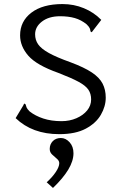

<svg xmlns="http://www.w3.org/2000/svg" viewBox="-20 -651 590 946"><path d="M272 10Q139 10 57 -69L95 -132L99 -141L106 -137Q108 -129 111 -121.5Q114 -114 126 -102Q154 -80 193.5 -67Q233 -54 283 -54Q323 -54 356.5 -68.5Q390 -83 409.5 -107Q429 -131 429 -161Q429 -189 415.5 -209Q402 -229 367 -248Q332 -267 267 -292Q160 -330 119.5 -376.5Q79 -423 79 -477Q79 -546 134.5 -588.5Q190 -631 288 -631Q344 -631 393.5 -610.5Q443 -590 479 -553L438 -500L432 -492L426 -496Q425 -505 422 -512Q419 -519 407 -531Q380 -553 348.5 -562Q317 -571 276 -571Q221 -571 187 -545Q153 -519 153 -482Q153 -454 168 -432.5Q183 -411 220.5 -390Q258 -369 328 -344Q395 -319 432.5 -294Q470 -269 485.5 -239Q501 -209 501 -170Q501 -127 477 -85.5Q453 -44 402.5 -17Q352 10 272 10ZM241 275 210 247Q237 223 254.5 197Q272 171 272 153Q272 141 260 131Q248 121 236.5 110Q225 99 225 83Q225 60 240 44.5Q255 29 280 29Q304 29 323 50Q342 71 342 104Q342 142 316.5 184.5Q291 227 241 275Z"/></svg>

Font: Inconsolata SemiExpanded
Style: Regular
Weight: 400
Width: 6
Monospace: yes
Designer: Raph Levien, Cyreal, Brenton Simpson
Foundry: Raph Levien, Cyreal, Google
Version: Version 3.000; ttfautohint (v1.8.2.53-6de2)